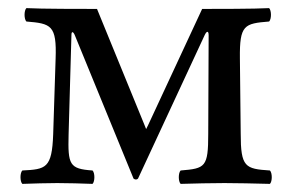

<svg xmlns="http://www.w3.org/2000/svg" viewBox="-20 -451 720 473"><path d="M117 -306 111 -120C108 -36 93 -34 35 -31C29 -25 29 -4 35 2C55 1 105 0 121 0C141 0 188 1 208 2C214 -4 214 -25 208 -31C151 -35 147 -45 149 -120L156 -365C156 -374 160 -374 164 -365L309 -11C313 -8 317 -8 320 -11L484 -364C489 -375 494 -376 494 -364L493 -122C493 -39 486 -36 425 -31C419 -25 419 -4 425 2C461 1 498 0 533 0C563 0 606 1 645 2C651 -4 651 -25 645 -31C584 -35 573 -39 573 -122L571 -307C570 -390 582 -393 643 -398C649 -404 649 -425 643 -431C608 -429 511 -429 478 -429L345 -143L340 -133L336 -143L219 -429C186 -429 80 -429 45 -431C39 -425 39 -404 45 -398C106 -393 120 -389 117 -306Z"/></svg>

Font: Libertinus Serif
Style: Regular
Weight: 400
Designer: Philipp H. Poll, Khaled Hosny
Foundry: Caleb Maclennan
Version: Version 7.050;RELEASE